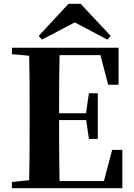

<svg xmlns="http://www.w3.org/2000/svg" viewBox="-20 -997 710 1017"><path d="M407 -977 566 -807 549 -787 333 -901H419L202 -787L185 -807L343 -977ZM43 0V-33L200 -49H215V0ZM134 0Q136 -86 136.5 -173Q137 -260 137 -349V-394Q137 -483 136.5 -570Q136 -657 134 -744H296Q294 -658 293.5 -569.5Q293 -481 293 -389V-360Q293 -265 293.5 -176Q294 -87 296 0ZM215 0V-38H600L521 -2L574 -203H628V0ZM215 -361V-397H463V-361ZM451 -261 435 -372V-393L451 -503H498V-261ZM43 -710V-744H215V-696H200ZM553 -548 502 -743 579 -705H215V-744H608V-548Z"/></svg>

Font: Noto Serif TC ExtraLight ExtraBold
Style: Regular
Weight: 800
Version: Version 2.002-H1;hotconv 1.1.0;makeotfexe 2.6.0